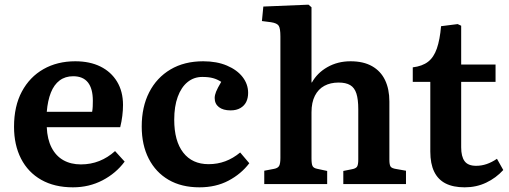

<svg xmlns="http://www.w3.org/2000/svg" viewBox="-20 -787 2177 821"><path d="M292 14Q213 14 156.5 -18Q100 -50 70 -108.5Q40 -167 40 -245Q40 -333 73.5 -395.5Q107 -458 166 -491.5Q225 -525 302 -525Q364 -525 409.5 -502.5Q455 -480 480.5 -438Q506 -396 506 -338Q506 -316 503 -291.5Q500 -267 494 -243H180Q182 -192 200.5 -156Q219 -120 251 -102Q283 -84 326 -84Q368 -84 404.5 -98.5Q441 -113 472 -141L513 -96Q476 -46 418.5 -16Q361 14 292 14ZM180 -309H374Q376 -320 376.5 -332Q377 -344 377 -356Q377 -408 356 -434.5Q335 -461 293 -461Q259 -461 235 -443Q211 -425 197.5 -391Q184 -357 180 -309Z M833 14Q756 14 701 -18Q646 -50 616 -108.5Q586 -167 586 -246Q586 -330 618 -392.5Q650 -455 709 -490Q768 -525 849 -525Q907 -525 950.5 -506.5Q994 -488 1017.5 -457.5Q1041 -427 1041 -390Q1041 -368 1033 -351.5Q1025 -335 1008 -325Q991 -315 966 -315Q934 -315 916 -329Q898 -343 898 -368Q898 -380 904 -395Q910 -410 926 -437Q909 -448 890.5 -453Q872 -458 845 -458Q809 -458 782 -436Q755 -414 740 -373Q725 -332 725 -275Q725 -184 763.5 -134.5Q802 -85 872 -85Q910 -85 943.5 -97.5Q977 -110 1007 -135L1046 -89Q1011 -43 957 -14.5Q903 14 833 14Z M1110 0V-57L1152 -65Q1168 -68 1173.5 -77.5Q1179 -87 1179 -112V-631Q1179 -665 1172 -676.5Q1165 -688 1139 -692L1100 -697L1106 -759L1299 -767L1312 -756V-438L1313 -433Q1336 -475 1380 -500Q1424 -525 1479 -525Q1534 -525 1571 -504Q1608 -483 1626.5 -444.5Q1645 -406 1645 -353V-104Q1645 -83 1650 -75Q1655 -67 1676 -64L1716 -57V0H1448V-56L1483 -63Q1501 -66 1506.5 -74Q1512 -82 1512 -105V-320Q1512 -362 1504 -387Q1496 -412 1477.5 -423Q1459 -434 1428 -434Q1393 -434 1367 -420Q1341 -406 1326.5 -377.5Q1312 -349 1312 -307V-109Q1312 -86 1316.5 -77Q1321 -68 1337 -65L1379 -56V0Z M1967 14Q1918 14 1885.5 -2.5Q1853 -19 1836.5 -53Q1820 -87 1820 -139V-437H1745V-499Q1786 -504 1810.5 -523Q1835 -542 1848 -579.5Q1861 -617 1866 -675L1937 -684L1952 -677V-511H2099V-437H1952V-157Q1952 -118 1966.5 -98Q1981 -78 2016 -78Q2039 -78 2061 -85.5Q2083 -93 2105 -108L2132 -60Q2101 -26 2059 -6Q2017 14 1967 14Z"/></svg>

Font: Literata 18pt SemiBold
Style: Regular
Weight: 600
Designer: Latin by Veronika Burian and Jose Scaglione. Greek by Irene Vlachou. Cyrillic by Vera Evstafieva.
Foundry: TypeTogether
Version: Version 3.103;gftools[0.9.29]